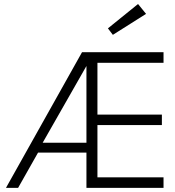

<svg xmlns="http://www.w3.org/2000/svg" viewBox="-20 -914 853 934"><path d="M529 -744.5 505 -776 651.5 -894.5 690.5 -846.5ZM379 -660H775.5V-608.5H454V-356.5H767.5V-305.5H454V-51.5H775.5V0H400.5V-171.5H165L68 0H9ZM187.5 -219.5H400.5V-593Z"/></svg>

Font: League Spartan Light
Style: Regular
Weight: 277
Foundry: The League of Moveable Type
Version: Version 2.002